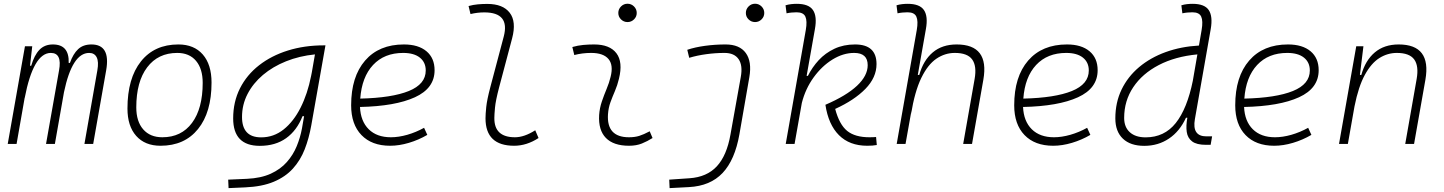

<svg xmlns="http://www.w3.org/2000/svg" viewBox="-20 -763 7657 1018"><path d="M150.9 -517.6 139.2 -414.6H145.5Q161.6 -470.2 189 -498.8Q216.3 -527.3 260.3 -527.3Q347.7 -527.3 344.2 -429.2H350.6Q367.7 -477.5 394.3 -502.4Q420.9 -527.3 464.8 -527.3Q566.9 -527.3 543 -390.6L474.1 0H427.7L496.1 -389.6Q504.4 -435.5 492.7 -459Q481 -482.4 452.6 -482.4Q362.8 -482.4 319.3 -274.4L271 0H224.1L293 -389.6Q310.1 -482.4 249.5 -482.4Q156.7 -482.4 110.8 -242.7V-244.6L67.9 0H21L112.3 -517.6Z M831.1 9.8Q748.5 9.8 702.1 -42.5Q655.8 -94.7 655.8 -187.5Q655.8 -347.7 727.3 -437.5Q798.8 -527.3 925.8 -527.3Q1008.8 -527.3 1055.2 -474.1Q1101.6 -420.9 1101.6 -325.2Q1101.6 -167.5 1030 -78.9Q958.5 9.8 831.1 9.8ZM840.8 -35.2Q941.4 -35.2 998 -111.3Q1054.7 -187.5 1054.7 -323.7Q1054.7 -398.4 1019.3 -440.4Q983.9 -482.4 919.9 -482.4Q817.9 -482.4 760.3 -406Q702.6 -329.6 702.6 -193.8Q702.6 -119.1 739.3 -77.1Q775.9 -35.2 840.8 -35.2Z M1191.9 234.4 1189.9 189.5 1289.6 185.1Q1363.8 181.6 1415.5 158Q1467.3 134.3 1500.7 96.4Q1534.2 58.6 1553.2 12.2Q1572.3 -34.2 1581.1 -82.5L1592.3 -147H1584Q1554.2 -71.3 1497.3 -30.5Q1440.4 10.3 1357.4 10.3Q1216.3 10.3 1216.3 -135.3Q1216.3 -223.1 1252.4 -294.7Q1288.6 -366.2 1353.8 -417Q1418.9 -467.8 1506.3 -495.1Q1593.8 -522.5 1696.3 -522.5H1705.6L1630.4 -98.1Q1618.2 -29.3 1595.5 28.8Q1572.8 86.9 1533 130.9Q1493.2 174.8 1431.4 200.7Q1369.6 226.6 1279.8 230.5ZM1649.9 -474.6Q1567.4 -466.3 1496.8 -438Q1426.3 -409.7 1374 -365.5Q1321.8 -321.3 1292.5 -264.6Q1263.2 -208 1263.2 -142.6Q1263.2 -34.7 1364.7 -34.7Q1431.2 -34.7 1483.9 -76.7Q1536.6 -118.7 1573.7 -192.1Q1610.8 -265.6 1629.4 -359.9L1633.3 -379.4Z M2052.7 -35.2Q2093.3 -35.2 2139.4 -48.3Q2185.5 -61.5 2228.5 -85.4L2245.6 -47.9Q2199.7 -21 2147.9 -5.6Q2096.2 9.8 2048.3 9.8Q1951.2 9.8 1896.5 -46.9Q1841.8 -103.5 1841.8 -204.6Q1841.8 -356.4 1915.8 -441.9Q1989.7 -527.3 2121.6 -527.3Q2198.2 -527.3 2241.2 -491.2Q2284.2 -455.1 2284.2 -390.6Q2284.2 -294.9 2179.9 -247.3Q2075.7 -199.7 1888.7 -195.8Q1892.1 -120.1 1935.1 -77.6Q1978 -35.2 2052.7 -35.2ZM1890.1 -240.2Q2058.1 -244.1 2147.7 -280.5Q2237.3 -316.9 2237.3 -389.2Q2237.3 -432.6 2206.1 -457.5Q2174.8 -482.4 2117.7 -482.4Q2017.6 -482.4 1958 -418.5Q1898.4 -354.5 1890.1 -240.2Z M2706.1 9.8Q2554.2 9.8 2554.2 -135.7Q2554.2 -157.2 2558.1 -195.6Q2562 -233.9 2579.6 -300.3L2650.9 -569.3Q2684.6 -697.3 2547.9 -697.3Q2511.2 -697.3 2474.6 -688.5L2464.4 -731Q2488.8 -737.8 2513.7 -740Q2538.6 -742.2 2563.5 -742.2Q2646.5 -742.2 2682.6 -695.3Q2718.8 -648.4 2695.3 -559.6L2626.5 -300.3Q2607.9 -230 2604.5 -192.1Q2601.1 -154.3 2601.1 -138.2Q2599.6 -35.2 2710.4 -35.2Q2759.8 -35.2 2817.9 -72.3L2835.4 -31.2Q2772.5 9.8 2706.1 9.8Z M3424.8 -66.9 3439.9 -31.2Q3413.1 -14.2 3383.5 -2.2Q3354 9.8 3315.4 9.8Q3232.9 9.8 3192.4 -31.7Q3151.9 -73.2 3156.7 -153.3Q3159.2 -189.9 3170.9 -224.4Q3182.6 -258.8 3196.3 -291.5Q3210 -324.2 3217.3 -355Q3233.4 -417.5 3206.3 -450Q3179.2 -482.4 3114.3 -482.4Q3067.9 -482.4 3024.9 -471.2L3014.6 -513.7Q3043.5 -522 3072.3 -524.7Q3101.1 -527.3 3129.9 -527.3Q3212.9 -527.3 3248.3 -480.7Q3283.7 -434.1 3261.7 -345.2Q3253.4 -310.5 3240.5 -280.5Q3227.5 -250.5 3216.8 -221.2Q3206.1 -191.9 3203.6 -157.7Q3195.3 -35.2 3314.9 -35.2Q3345.7 -35.2 3369.1 -42.5Q3392.6 -49.8 3424.8 -66.9ZM3307.1 -646Q3287.1 -646 3272.7 -660.2Q3258.3 -674.3 3258.3 -694.3Q3258.3 -714.4 3272.7 -728.8Q3287.1 -743.2 3307.1 -743.2Q3327.1 -743.2 3341.6 -728.8Q3356 -714.4 3356 -694.3Q3356 -674.3 3341.6 -660.2Q3327.1 -646 3307.1 -646Z M3530.3 234.4 3528.3 189.5 3635.7 182.1Q3728 175.8 3780.8 118.7Q3833.5 61.5 3853 -49.8L3907.7 -355Q3918.9 -416 3896.2 -449.2Q3873.5 -482.4 3821.3 -482.4Q3774.4 -482.4 3725.3 -475.8Q3676.3 -469.2 3634.3 -456.5L3624 -499Q3664.6 -512.7 3717.8 -520Q3771 -527.3 3827.1 -527.3Q3901.4 -527.3 3934.3 -481.9Q3967.3 -436.5 3953.1 -354L3900.4 -50.8Q3876.5 85 3811.3 154.1Q3746.1 223.1 3632.8 229ZM3983.4 -646Q3963.4 -646 3949 -660.2Q3934.6 -674.3 3934.6 -694.3Q3934.6 -714.4 3949 -728.8Q3963.4 -743.2 3983.4 -743.2Q4003.4 -743.2 4017.8 -728.8Q4032.2 -714.4 4032.2 -694.3Q4032.2 -674.3 4017.8 -660.2Q4003.4 -646 3983.4 -646Z M4578.1 9.8Q4484.4 9.8 4428.2 -46.4Q4372.1 -102.5 4356.4 -207.5Q4466.8 -254.9 4523.7 -308.1Q4580.6 -361.3 4580.6 -417.5Q4580.6 -482.4 4508.8 -482.4Q4450.7 -482.4 4394 -447.5Q4337.4 -412.6 4293.9 -352.5Q4250.5 -292.5 4231.4 -217.3L4192.9 0H4146L4252.4 -604Q4260.7 -651.9 4250.2 -674.8Q4239.7 -697.8 4203.6 -697.8Q4190.4 -697.8 4177 -696.5Q4163.6 -695.3 4150.4 -692.4L4145 -734.9Q4159.7 -739.3 4174.6 -741Q4189.5 -742.7 4204.6 -742.7Q4268.1 -742.7 4290.5 -709.5Q4313 -676.3 4300.8 -608.9L4256.8 -360.8H4263.7Q4286.1 -406.2 4321 -444.1Q4356 -481.9 4404.3 -504.6Q4452.6 -527.3 4513.7 -527.3Q4627.4 -527.3 4627.4 -423.3Q4627.4 -352.1 4568.4 -291.7Q4509.3 -231.4 4408.2 -185.5Q4430.2 -102.5 4471.9 -68.8Q4513.7 -35.2 4589.8 -35.2Q4602.5 -35.2 4609.9 -35.6Q4617.2 -36.1 4625 -36.6L4628.9 5.9Q4617.7 7.8 4605.7 8.8Q4593.8 9.8 4578.1 9.8Z M5086.9 0 5147.5 -344.2Q5159.7 -413.1 5134.5 -447.8Q5109.4 -482.4 5042.5 -482.4Q4990.2 -482.4 4944.8 -451.7Q4899.4 -420.9 4864.7 -349.6Q4830.1 -278.3 4810.1 -156.2L4812.5 -175.3L4781.2 0H4734.4L4840.8 -604Q4849.1 -651.9 4838.6 -674.8Q4828.1 -697.8 4792 -697.8Q4778.8 -697.8 4765.4 -696.5Q4752 -695.3 4738.8 -692.4L4733.4 -734.9Q4748 -739.3 4762.9 -741Q4777.8 -742.7 4793 -742.7Q4856.4 -742.7 4878.9 -709.5Q4901.4 -676.3 4889.2 -608.9L4846.2 -365.7H4854Q4875.5 -442.9 4925.5 -485.1Q4975.6 -527.3 5052.2 -527.3Q5226.6 -527.3 5193.8 -340.3L5133.8 0Z M5568.4 -35.2Q5608.9 -35.2 5655 -48.3Q5701.2 -61.5 5744.1 -85.4L5761.2 -47.9Q5715.3 -21 5663.6 -5.6Q5611.8 9.8 5564 9.8Q5466.8 9.8 5412.1 -46.9Q5357.4 -103.5 5357.4 -204.6Q5357.4 -356.4 5431.4 -441.9Q5505.4 -527.3 5637.2 -527.3Q5713.9 -527.3 5756.8 -491.2Q5799.8 -455.1 5799.8 -390.6Q5799.8 -294.9 5695.6 -247.3Q5591.3 -199.7 5404.3 -195.8Q5407.7 -120.1 5450.7 -77.6Q5493.7 -35.2 5568.4 -35.2ZM5405.8 -240.2Q5573.7 -244.1 5663.3 -280.5Q5752.9 -316.9 5752.9 -389.2Q5752.9 -432.6 5721.7 -457.5Q5690.4 -482.4 5633.3 -482.4Q5533.2 -482.4 5473.6 -418.5Q5414.1 -354.5 5405.8 -240.2Z M6046.9 10.3Q5973.6 10.3 5933.6 -27.8Q5893.6 -65.9 5893.6 -135.3Q5893.6 -219.2 5926.5 -287.8Q5959.5 -356.4 6019.5 -407Q6079.6 -457.5 6160.4 -486.8Q6241.2 -516.1 6336.9 -521.5L6351.1 -604Q6359.4 -651.9 6348.9 -674.8Q6338.4 -697.8 6302.2 -697.8Q6289.1 -697.8 6275.6 -696.5Q6262.2 -695.3 6249 -692.4L6243.7 -734.9Q6258.3 -739.3 6273.2 -741Q6288.1 -742.7 6303.2 -742.7Q6366.7 -742.7 6388.9 -709.5Q6411.1 -676.3 6399.4 -608.9L6315.4 -131.3Q6299.3 -40 6376.5 -40H6406.7L6398.9 4.9H6374Q6324.7 4.9 6300.8 -13.2Q6276.9 -31.2 6272.2 -63.5Q6267.6 -95.7 6275.4 -138.7H6268.1Q6235.4 -66.9 6178 -28.3Q6120.6 10.3 6046.9 10.3ZM6304.7 -335.9V-336.4L6328.6 -474.6Q6210.9 -463.4 6123.8 -418Q6036.6 -372.6 5988.5 -300.5Q5940.4 -228.5 5940.4 -137.7Q5940.4 -88.9 5970.5 -61.8Q6000.5 -34.7 6054.2 -34.7Q6153.3 -34.7 6213.9 -110.6Q6274.4 -186.5 6304.7 -335.9Z M6740.2 -35.2Q6780.8 -35.2 6826.9 -48.3Q6873 -61.5 6916 -85.4L6933.1 -47.9Q6887.2 -21 6835.4 -5.6Q6783.7 9.8 6735.8 9.8Q6638.7 9.8 6584 -46.9Q6529.3 -103.5 6529.3 -204.6Q6529.3 -356.4 6603.3 -441.9Q6677.2 -527.3 6809.1 -527.3Q6885.7 -527.3 6928.7 -491.2Q6971.7 -455.1 6971.7 -390.6Q6971.7 -294.9 6867.4 -247.3Q6763.2 -199.7 6576.2 -195.8Q6579.6 -120.1 6622.6 -77.6Q6665.5 -35.2 6740.2 -35.2ZM6577.6 -240.2Q6745.6 -244.1 6835.2 -280.5Q6924.8 -316.9 6924.8 -389.2Q6924.8 -432.6 6893.6 -457.5Q6862.3 -482.4 6805.2 -482.4Q6705.1 -482.4 6645.5 -418.5Q6585.9 -354.5 6577.6 -240.2Z M7079.6 0 7170.9 -517.6H7209L7190.4 -365.7H7197.8Q7219.2 -442.9 7269.3 -485.1Q7319.3 -527.3 7396 -527.3Q7570.3 -527.3 7537.6 -340.3L7477.5 0H7430.7L7491.2 -344.2Q7503.4 -413.1 7478.3 -447.8Q7453.1 -482.4 7386.2 -482.4Q7336.9 -482.4 7293.7 -455.3Q7250.5 -428.2 7216.6 -366.2Q7182.6 -304.2 7161.6 -198.7L7126.5 0Z"/></svg>

Font: Cascadia Code NF ExtraLight
Style: Italic
Weight: 200
Italic angle: -10°
Monospace: yes
Designer: Aaron Bell
Foundry: Saja Typeworks
Version: Version 2404.023; ttfautohint (v1.8.4)